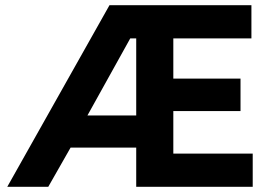

<svg xmlns="http://www.w3.org/2000/svg" viewBox="-20 -720 1059 740"><path d="M402 -700H949V-572H648V-417H907V-292H648V-128H954V0H505V-151H252L166 0H8ZM505 -275V-572H482L317 -275Z"/></svg>

Font: Oak Sans
Style: Bold
Weight: 700
Designer: Erik Kennedy, Walven
Foundry: Erik Kennedy, Walven
Version: Version 1.000